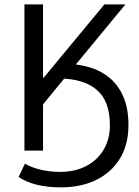

<svg xmlns="http://www.w3.org/2000/svg" viewBox="-20 -676 625 862"><path d="M89.7 0V-656.3H173.2V-327.1H176L448.7 -656.3H543.1L313.7 -378.4L173.2 -207.5V0ZM254.7 165.2Q193.6 165.2 146.1 153.7Q98.6 142.1 63.5 118.5L92 58.7Q122.1 76.6 163.8 86.1Q205.6 95.7 249.8 95.7Q316.5 95.7 367 69.4Q417.4 43.1 445.4 -4.1Q473.4 -51.4 473.4 -113.7Q473.4 -222.6 414 -273Q354.6 -323.4 244.2 -323.4L265.1 -389.9Q327.6 -389.9 380.8 -374.3Q434 -358.6 473.3 -325.3Q512.5 -292 534.6 -239.9Q556.7 -187.9 556.7 -114.4Q556.7 -26.1 518 36.6Q479.3 99.2 411.1 132.2Q342.8 165.2 254.7 165.2Z"/></svg>

Font: SourceSans3VF
Style: Regular
Weight: 200
Designer: Paul D. Hunt
Foundry: Adobe
Version: Version 3.052;hotconv 1.1.0;makeotfexe 2.6.0